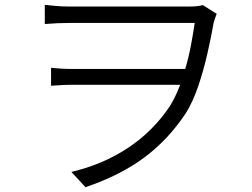

<svg xmlns="http://www.w3.org/2000/svg" viewBox="-20 -734 1040 793"><path d="M165 -713.9Q180.2 -712.4 207.8 -709.7Q235.4 -707 266.1 -707H762.2Q795.4 -707 817.9 -712.9L875 -676.8Q872.6 -670.4 869.4 -661.9Q866.2 -653.3 862.8 -642.1Q852.1 -579.6 835.9 -509.8Q819.8 -439.9 797.9 -375.7Q775.9 -311.5 747.1 -266.1Q675.8 -158.2 576.7 -84Q477.5 -9.8 333 39.1L274.9 -23.9Q404.8 -54.7 507.3 -122.3Q609.9 -189.9 679.2 -292Q704.1 -330.6 724.1 -383.8H280.8Q255.4 -383.8 234.1 -382.6Q212.9 -381.3 190.9 -379.9V-454.1Q211.4 -451.7 233.2 -450.4Q254.9 -449.2 278.8 -449.2H745.1Q759.3 -497.1 768.6 -546.4Q777.8 -595.7 784.2 -639.2H266.1Q242.7 -639.2 217.8 -638.2Q192.9 -637.2 165 -634.8Z"/></svg>

Font: Shanggu Mono N
Style: Regular
Weight: 350
Designer: GuiWonder
Version: Version 1.021